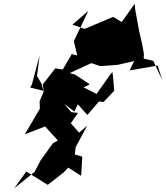

<svg xmlns="http://www.w3.org/2000/svg" viewBox="-20 -966 884 1022"><path d="M394 -411 445 -354 507 -426 531 -423 588 -483 581 -564 578 -583 566 -568 494 -466 425 -501 458 -517 380 -569 351 -577 466 -630 526 -610 514 -614 607 -621 694 -641 670 -591 819 -617 844 -539 796 -642 745 -654 746 -679 737 -730 721 -799 700 -913 697 -946 628 -849 582 -876 430 -812 366 -835 450 -908 373 -747 391 -671 362 -678 314 -596 274 -602 208 -517 213 -475 201 -521 177 -561 191 -672 150 -517 141 -500 214 -482 191 -427 192 -387 112 -251 220 -293 288 -218 262 -204 196 -112 164 -51 56 36 120 -53 234 18 320 -49 343 -74 412 -30 418 -132 378 -144 383 -183 444 -297 401 -260 357 -310 395 -365 359 -369 322 -413 376 -372Z"/></svg>

Font: Hussar Lance
Style: Italic
Weight: 700
Foundry: Cannot Into Space Fonts, PlusOne Fonts
Version: Version 2.27